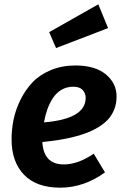

<svg xmlns="http://www.w3.org/2000/svg" viewBox="-20 -847 569 883"><path d="M477.1 -717.8 237.8 -626 206.1 -699.2 432.1 -827.1ZM516.1 -402.8Q516.1 -371.6 505.9 -345.2Q495.6 -318.8 478.3 -299.3Q460.9 -279.8 435.1 -263.7Q409.2 -247.6 380.6 -236.6Q352.1 -225.6 316.4 -216.8Q280.8 -208 247.3 -202.9Q213.9 -197.8 174.8 -193.8Q180.2 -90.8 273.9 -90.8Q338.4 -90.8 411.1 -140.1L462.9 -54.2Q365.7 16.1 256.8 16.1Q147.5 16.1 90.3 -43.5Q33.2 -103 33.2 -206.1Q33.2 -252 42.5 -297.4Q51.8 -342.8 74.2 -388.2Q96.7 -433.6 129.4 -468.3Q162.1 -502.9 213.4 -524.4Q264.6 -545.9 327.1 -545.9Q417 -545.9 466.6 -505.1Q516.1 -464.4 516.1 -402.8ZM182.1 -284.2Q374 -299.8 374 -397Q374 -417.5 360.4 -432.9Q346.7 -448.2 316.9 -448.2Q287.1 -448.2 263.2 -434.3Q239.3 -420.4 223.4 -396Q207.5 -371.6 197.8 -344Q188 -316.4 182.1 -284.2Z"/></svg>

Font: FiraGO SemiBold
Style: Italic
Weight: 600
Italic angle: -8°
Designer: bBox Type GmbH
Foundry: bBox Type GmbH
Version: Version 1.001;PS 001.001;hotconv 1.0.88;makeotf.lib2.5.64775